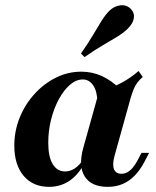

<svg xmlns="http://www.w3.org/2000/svg" viewBox="-20 -703 596 734"><path d="M167.7 11.3Q105.6 11.3 70.2 -31Q34.7 -73.4 34.7 -146Q34.7 -202.4 55.2 -253.2Q75.8 -304 111.7 -343.5Q147.6 -383.1 193.5 -406Q239.5 -429 291.1 -429Q332.3 -429 369 -412.5Q405.6 -396 437.9 -363.7L352.4 -312.9Q351.6 -354 336.3 -376.6Q321 -399.2 296.8 -399.2Q271 -399.2 247.6 -379Q224.2 -358.9 205.2 -324.2Q186.3 -289.5 175.4 -246.4Q164.5 -203.2 164.5 -157.3Q164.5 -104 181.5 -75.8Q198.4 -47.6 229 -47.6Q248.4 -47.6 266.1 -59.3Q283.9 -71 299.2 -95.2L308.1 -88.7Q283.9 -39.5 248.8 -14.1Q213.7 11.3 167.7 11.3ZM391.9 11.3Q329 11.3 304 -28.2Q279 -67.7 298.4 -137.9L358.1 -351.6Q405.6 -366.1 441.9 -385.1Q478.2 -404 509.7 -431.5L525.8 -408.9Q513.7 -398.4 505.6 -387.9Q497.6 -377.4 491.9 -364.1Q486.3 -350.8 479.8 -329.8L417.7 -106.5Q408.9 -74.2 415.7 -56.5Q422.6 -38.7 444.4 -38.7Q456.5 -38.7 467.3 -44.8Q478.2 -50.8 487.9 -62.5Q497.6 -74.2 506.5 -91.1L521 -118.5H550L531.5 -83.1Q515.3 -52.4 494.8 -31.5Q474.2 -10.5 448.8 0.4Q423.4 11.3 391.9 11.3ZM303.2 -484.7 289.5 -498.4Q317.7 -538.7 335.9 -569.8Q354 -600.8 368.5 -623.8Q383.1 -646.8 398.4 -662.1Q416.9 -679.8 440.3 -682.7Q463.7 -685.5 480.6 -668.5Q495.2 -652.4 491.5 -632.3Q487.9 -612.1 466.9 -591.9Q450.8 -576.6 427.8 -562.5Q404.8 -548.4 374.2 -530.6Q343.5 -512.9 303.2 -484.7Z"/></svg>

Font: Playfair 5pt SemiExpanded Light ExtraBold
Style: Italic
Weight: 800
Italic angle: -15.6°
Version: Version 2.001;gftools[0.9.30]